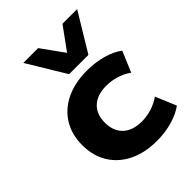

<svg xmlns="http://www.w3.org/2000/svg" viewBox="-223 -878 999 999"><g transform="rotate(-45 277.0 -378.5)"><path d="M337 11Q248 11 182.5 -21Q117 -53 81 -111.5Q45 -170 45 -248Q45 -327 81 -385Q117 -443 182.5 -474.5Q248 -506 337 -506Q397 -506 451 -491Q505 -476 540 -449L492 -335Q463 -356 426.5 -367.5Q390 -379 353 -379Q285 -379 248 -344.5Q211 -310 211 -248Q211 -186 248 -151Q285 -116 353 -116Q389 -116 425.5 -127.5Q462 -139 491 -160L539 -46Q504 -20 450.5 -4.5Q397 11 337 11ZM258 -558 131 -768H240L329 -644L419 -768H527L400 -558Z"/></g></svg>

Font: Nunito Sans 10pt SemiExpanded ExtraBold
Style: Regular
Weight: 800
Width: 6
Designer: Vernon Adams
Foundry: Vernon Adams
Version: Version 3.101;gftools[0.9.27]